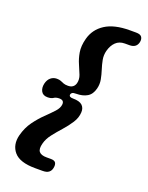

<svg xmlns="http://www.w3.org/2000/svg" viewBox="-157 -808 772 1004"><g transform="rotate(20 229.5 -305.5)"><path d="M208 -307Q205.5 -292 229.5 -292Q265.5 -292 281 -277.8Q296.5 -263.5 295 -238.5Q293.5 -208 275.2 -179.8Q257 -151.5 232.8 -124.5Q208.5 -97.5 187.8 -70.8Q167 -44 160 -16.5Q151 16.5 162.8 30.5Q174.5 44.5 204.5 44.5H229Q249.5 44.5 255.8 55.2Q262 66 258 84.5Q255 100 243.5 109Q232 118 209.5 118H167.5Q82 118 49.5 79.8Q17 41.5 31.5 -15.5Q43.5 -61 68.2 -95Q93 -129 120 -155Q147 -181 166.5 -202.2Q186 -223.5 187.5 -244Q189.5 -268 162.5 -268Q144 -268 132.8 -260.2Q121.5 -252.5 101 -252.5Q76 -252.5 66 -270.5Q56 -288.5 61.5 -313.5Q67 -336.5 81.5 -348.5Q96 -360.5 115 -360.5Q129 -360.5 137.8 -356.8Q146.5 -353 156 -349.2Q165.5 -345.5 181 -345.5Q214 -345.5 222 -375Q227.5 -397 218.8 -420Q210 -443 197.8 -470.2Q185.5 -497.5 179.8 -531Q174 -564.5 185.5 -608Q200.5 -664.5 250.5 -696.8Q300.5 -729 387 -729H421.5Q445 -729 453 -718Q461 -707 457.5 -689Q450 -655 411.5 -655H386.5Q355 -655 335.8 -636.2Q316.5 -617.5 308 -585.5Q301.5 -560 306.2 -535Q311 -510 319 -485.2Q327 -460.5 331.8 -435.2Q336.5 -410 330 -384.5Q321.5 -350 297 -335.5Q272.5 -321 236 -321Q220.5 -321 214.8 -317Q209 -313 208 -307Z"/></g></svg>

Font: Fraunces 144pt SuperSoft
Style: Bold Italic
Weight: 700
Italic angle: -16°
Version: Version 1.000;[0bf87f6ff]